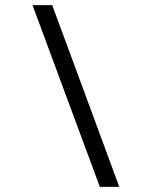

<svg xmlns="http://www.w3.org/2000/svg" viewBox="-20 -730 574 750"><path d="M184 -710 446 0H370L107 -710Z"/></svg>

Font: Raleway-v4020
Style: Italic
Weight: 400
Italic angle: -12°
Designer: Matt McInerney, Pablo Impallari, Rodrigo Fuenzalida
Foundry: Matt McInerney, Pablo Impallari, Rodrigo Fuenzalida
Version: Version 4.020;PS 004.020;hotconv 1.0.88;makeotf.lib2.5.64775